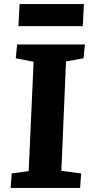

<svg xmlns="http://www.w3.org/2000/svg" viewBox="-20 -917 442 937"><path d="M144 -615.5 57 -632.5 63.5 -700H394.5L387.5 -632.5L302 -617L279.5 -83.5L376 -70.5L371 0H32L37 -70.5L120 -82ZM75.5 -897H389.5L384 -789.5H70Z"/></svg>

Font: Literata
Style: Italic
Weight: 400
Italic angle: -2°
Designer: Latin by Veronika Burian and Jose Scaglione. Greek by Irene Vlachou. Cyrillic by Vera Evstafieva
Foundry: TypeTogether
Version: Version 3.103;gftools[0.9.29]